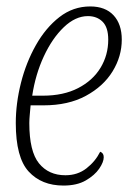

<svg xmlns="http://www.w3.org/2000/svg" viewBox="-20 -566 412 596"><path d="M177 10Q109 10 69 -33.5Q29 -77 29 -184Q29 -245 45 -308.5Q61 -372 91.5 -426Q122 -480 164.5 -513Q207 -546 260 -546Q307 -546 332.5 -518.5Q358 -491 358 -443Q358 -391 329.5 -344.5Q301 -298 246.5 -268.5Q192 -239 115 -239H75Q74 -227 72.5 -211Q71 -195 71 -184Q71 -96 101 -59Q131 -22 183 -22Q221 -22 248.5 -43.5Q276 -65 291 -95Q302 -91 302 -78Q302 -63 288 -42.5Q274 -22 246.5 -6Q219 10 177 10ZM80 -269H113Q177 -269 222.5 -292.5Q268 -316 292 -355.5Q316 -395 316 -443Q316 -481 298.5 -498.5Q281 -516 253 -516Q214 -516 178 -481.5Q142 -447 116 -391Q90 -335 80 -269Z"/></svg>

Font: Noto Serif ExtraCondensed ExtraLight
Style: Italic
Weight: 200
Width: 2
Italic angle: -12°
Designer: Monotype Design Team
Foundry: Monotype Imaging Inc.
Version: Version 2.014; ttfautohint (v1.8.4.7-5d5b)